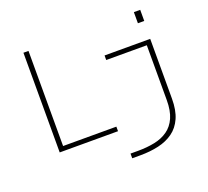

<svg xmlns="http://www.w3.org/2000/svg" viewBox="-147 -884 1370 1267"><g transform="rotate(-20 537.5 -251.0)"><path d="M913.5 -702.5H958V-624.5H913.5ZM137 0V-700H172.5V-32H546.5V0ZM573.5 200V167H627Q690 167 743.5 156Q797 145 836.2 117.2Q875.5 89.5 897.2 40.8Q919 -8 919 -83.5V-468H634V-500H954.5V-80.5Q954.5 1.5 930.2 55.8Q906 110 862.2 141.5Q818.5 173 759.5 186.5Q700.5 200 630.5 200Z"/></g></svg>

Font: Trispace SemiExpanded Thin
Style: Regular
Weight: 100
Width: 6
Designer: Tyler Finck
Foundry: Etcetera Type Company
Version: Version 1.210; ttfautohint (v1.8.3)